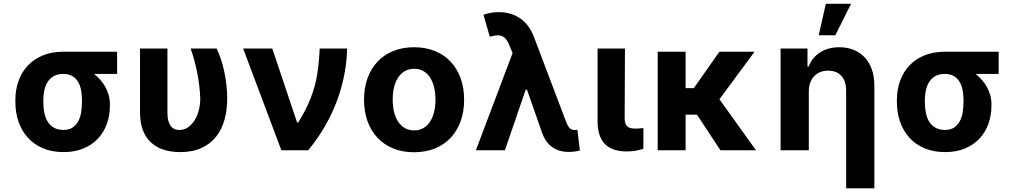

<svg xmlns="http://www.w3.org/2000/svg" viewBox="-20 -806 5440 1030"><path d="M62.5 -269.9Q62.5 -324.9 79.5 -372.3Q96.6 -419.7 129.3 -454.4Q161.9 -489 209.7 -508.7Q257.5 -528.4 319.6 -528.4H608.3V-409.4H484.7Q502.8 -395.2 518.5 -377.3Q534.1 -359.4 545.5 -339Q556.8 -318.5 563.2 -295.6Q569.6 -272.7 569.6 -248.6V-238.6Q569.6 -186.1 553.1 -140.8Q536.6 -95.5 505 -62Q473.4 -28.4 427 -9.2Q380.7 9.9 321 9.9Q258.9 9.9 210.8 -10.5Q162.6 -30.9 129.8 -66.9Q96.9 -103 79.7 -152.2Q62.5 -201.3 62.5 -258.5ZM212.4 -258.5Q212.4 -227.6 217.9 -200.3Q223.4 -172.9 236.2 -152.7Q248.9 -132.5 269.7 -120.7Q290.5 -109 321 -109Q348.7 -109 367.5 -120.7Q386.4 -132.5 398.1 -152.7Q409.8 -172.9 414.8 -200.3Q419.7 -227.6 419.7 -258.5V-269.9Q419.7 -298.3 414.8 -323.5Q409.8 -348.7 398.1 -367.9Q386.4 -387.1 367.2 -398.3Q348 -409.4 319.6 -409.4Q290.1 -409.4 269.7 -398.3Q249.3 -387.1 236.7 -367.9Q224.1 -348.7 218.2 -323.5Q212.4 -298.3 212.4 -269.9Z M878.2 -545.5V-201.7Q878.2 -175.1 883.3 -157.3Q888.5 -139.6 897.2 -128.7Q905.9 -117.9 917.6 -113.3Q929.3 -108.7 942.1 -108.7Q968 -108.7 988.8 -123Q1009.6 -137.4 1024.1 -161Q1038.7 -184.7 1046.5 -215Q1054.3 -245.4 1054.3 -277Q1053.3 -309.7 1049.2 -344.3Q1045.1 -378.9 1038.4 -413.5Q1031.6 -448.2 1022.5 -481.7Q1013.5 -515.3 1002.8 -545.5H1142Q1153.4 -523.1 1163.7 -492.9Q1174 -462.7 1181.8 -427.7Q1189.6 -392.8 1194.2 -354.4Q1198.9 -316.1 1198.9 -277Q1198.9 -216.6 1184.5 -164.2Q1170.1 -111.9 1139.6 -73.2Q1109 -34.4 1061.3 -12.3Q1013.5 9.9 946.7 9.9Q898.1 9.9 858.3 -2.7Q818.5 -15.3 790.3 -41.4Q762.1 -67.5 746.6 -107.6Q731.2 -147.7 731.2 -203.1V-545.5Z M1284.4 -545.5H1440.7L1573.9 -148.4H1579.5Q1601.2 -183.6 1617.7 -215.7Q1634.2 -247.9 1646.3 -278.8Q1658.4 -309.7 1666.9 -340.2Q1675.4 -370.7 1680.9 -403.1Q1686.4 -435.4 1689.8 -470.5Q1693.2 -505.7 1695 -545.5H1842Q1840.6 -473.4 1826.3 -401.6Q1812.1 -329.9 1785.9 -260.7Q1759.6 -191.4 1721.4 -125.7Q1683.2 -60 1633.5 0H1489.3Z M1932.9 -270.6Q1932.9 -334.2 1951.5 -386Q1970.2 -437.9 2005 -475Q2039.8 -512.1 2089.5 -532.3Q2139.2 -552.6 2201.3 -552.6Q2263.5 -552.6 2313.2 -532.3Q2362.9 -512.1 2397.7 -475Q2432.5 -437.9 2451.2 -386Q2469.8 -334.2 2469.8 -270.6Q2469.8 -207.7 2451.2 -155.9Q2432.5 -104 2397.7 -66.9Q2362.9 -29.8 2313.2 -9.6Q2263.5 10.7 2201.3 10.7Q2139.2 10.7 2089.5 -9.6Q2039.8 -29.8 2005 -66.9Q1970.2 -104 1951.5 -155.9Q1932.9 -207.7 1932.9 -270.6ZM2086.6 -271.7Q2086.6 -236.2 2093.9 -205.8Q2101.2 -175.4 2115.8 -153.4Q2130.3 -131.4 2151.8 -119Q2173.3 -106.5 2202.1 -106.5Q2230.1 -106.5 2251.4 -119Q2272.7 -131.4 2287.1 -153.4Q2301.5 -175.4 2308.8 -205.8Q2316.1 -236.2 2316.1 -271.7Q2316.1 -307.5 2308.8 -337.7Q2301.5 -367.9 2287.1 -390.1Q2272.7 -412.3 2251.4 -424.7Q2230.1 -437.1 2202.1 -437.1Q2173.3 -437.1 2151.8 -424.7Q2130.3 -412.3 2115.8 -390.1Q2101.2 -367.9 2093.9 -337.7Q2086.6 -307.5 2086.6 -271.7Z M2533 0 2729.8 -521.3 2720.5 -543.7Q2713.8 -560.7 2707.6 -574.2Q2701.3 -587.7 2693.5 -597.1Q2685.7 -606.5 2675.6 -611.5Q2665.5 -616.5 2650.6 -616.5Q2633.2 -616.5 2607.6 -609L2573.5 -726.6Q2590.9 -733 2610.6 -736.9Q2630.3 -740.8 2654.1 -740.8Q2692.1 -740.8 2722.7 -730.8Q2753.2 -720.9 2776.6 -703.1Q2800.1 -685.4 2816.8 -660.9Q2833.5 -636.4 2844.5 -607.6L3011.7 -166.2Q3017.4 -151.6 3022 -140.8Q3026.6 -130 3032.3 -122.9Q3038 -115.8 3045.1 -112.2Q3052.2 -108.7 3062.9 -108.7Q3066.8 -108.7 3069.1 -109Q3071.4 -109.4 3077.4 -110.1L3090.9 1.1Q3081.7 3.9 3064.8 6.6Q3047.9 9.2 3030.5 8.9Q3000.4 8.9 2977.3 0.9Q2954.2 -7.1 2937.1 -20.8Q2920.1 -34.4 2908.6 -52.2Q2897 -70 2889.6 -89.1L2807.2 -324.6H2800.1L2688.6 0Z M3185.7 -545.5H3332.7L3331 -170.8Q3331 -154.5 3334.9 -143.8Q3338.8 -133.2 3345.9 -127.1Q3353 -121.1 3363.8 -118.6Q3374.6 -116.1 3388.5 -116.1Q3402.7 -116.1 3413 -117.2Q3423.3 -118.3 3431.5 -119V-7.8Q3412.6 -1.4 3389.9 2.5Q3367.2 6.4 3341.6 6.4Q3305.8 6.4 3277 -2.5Q3248.2 -11.4 3228 -30.5Q3207.7 -49.7 3196.9 -79.9Q3186.1 -110.1 3185.7 -152.7Z M3658 -528.4V-333.1H3702.1L3839.1 -528.4H4027.7L3839.5 -273.4L4035.5 0H3844.8L3719.1 -190.7H3658V0H3508.2V-528.4Z M4167.6 -545.5H4311.8V-449.2H4318.2Q4327.4 -473.4 4342.9 -492.4Q4358.3 -511.4 4379.3 -524.9Q4400.2 -538.4 4426.1 -545.5Q4452.1 -552.6 4482.2 -552.6Q4525.2 -552.6 4560 -538.4Q4594.8 -524.1 4619.3 -497.7Q4643.8 -471.2 4657.1 -433.2Q4670.5 -395.2 4670.5 -347.3V204.5H4519.2V-320.3Q4519.2 -370.7 4493.8 -398.8Q4468.4 -426.8 4422.2 -426.8Q4399.5 -426.8 4380.5 -419.4Q4361.5 -411.9 4347.8 -397.5Q4334.2 -383.2 4326.5 -362.4Q4318.9 -341.6 4318.9 -315.3V0H4167.6ZM4372.2 -616.8 4410.2 -785.5H4545.5L4461.3 -616.8Z M4791.5 -269.9Q4791.5 -324.9 4808.6 -372.3Q4825.6 -419.7 4858.3 -454.4Q4891 -489 4938.7 -508.7Q4986.5 -528.4 5048.7 -528.4H5337.4V-409.4H5213.8Q5231.9 -395.2 5247.5 -377.3Q5263.1 -359.4 5274.5 -339Q5285.9 -318.5 5292.3 -295.6Q5298.7 -272.7 5298.7 -248.6V-238.6Q5298.7 -186.1 5282.1 -140.8Q5265.6 -95.5 5234 -62Q5202.4 -28.4 5156.1 -9.2Q5109.7 9.9 5050.1 9.9Q4987.9 9.9 4939.8 -10.5Q4891.7 -30.9 4858.8 -66.9Q4826 -103 4808.8 -152.2Q4791.5 -201.3 4791.5 -258.5ZM4941.4 -258.5Q4941.4 -227.6 4946.9 -200.3Q4952.4 -172.9 4965.2 -152.7Q4978 -132.5 4998.8 -120.7Q5019.5 -109 5050.1 -109Q5077.8 -109 5096.6 -120.7Q5115.4 -132.5 5127.1 -152.7Q5138.8 -172.9 5143.8 -200.3Q5148.8 -227.6 5148.8 -258.5V-269.9Q5148.8 -298.3 5143.8 -323.5Q5138.8 -348.7 5127.1 -367.9Q5115.4 -387.1 5096.2 -398.3Q5077.1 -409.4 5048.7 -409.4Q5019.2 -409.4 4998.8 -398.3Q4978.3 -387.1 4965.7 -367.9Q4953.1 -348.7 4947.3 -323.5Q4941.4 -298.3 4941.4 -269.9Z"/></svg>

Font: Cannonade
Style: Bold
Weight: 700
Designer: Rasmus Andersson
Foundry: rsms
Version: Version 3.012;git-f93a4a705